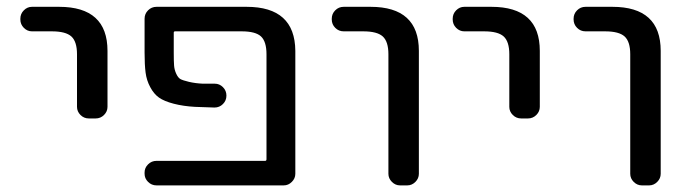

<svg xmlns="http://www.w3.org/2000/svg" viewBox="-20 -567 2027 566"><path d="M74.2 -474.6Q60.5 -474.6 50.3 -484.9Q40 -495.1 40 -509.8V-511.7Q40 -526.4 50.3 -536.6Q60.5 -546.9 74.2 -546.9H154.3Q296.9 -546.9 296.9 -417V-252Q296.9 -238.3 286.6 -228Q276.4 -217.8 261.7 -217.8H242.2Q227.5 -217.8 217.3 -228Q207 -238.3 207 -252V-407.2Q207 -444.3 190.4 -459.5Q173.8 -474.6 132.8 -474.6Z M707 -546.9Q849.6 -546.9 850.6 -417V-54.7Q850.6 -41 840.3 -30.8Q830.1 -20.5 816.4 -20.5H441.4Q426.8 -20.5 416.5 -30.8Q406.2 -41 406.2 -54.7V-58.6Q406.2 -72.3 416.5 -82.5Q426.8 -92.8 441.4 -92.8H761.7Q765.6 -92.8 765.6 -97.7V-407.2Q765.6 -444.3 749.5 -459.5Q733.4 -474.6 692.4 -474.6H496.1Q492.2 -474.6 492.2 -470.7V-412.1Q492.2 -385.7 493.2 -373.5Q494.1 -361.3 499.5 -349.6Q504.9 -337.9 511.7 -334Q518.6 -330.1 537.1 -325.7Q555.7 -321.3 578.1 -320.3Q590.8 -320.3 613.3 -320.3Q627 -320.3 637.2 -310.1Q647.5 -299.8 647.5 -285.2Q647.5 -270.5 637.2 -260.3Q627 -250 612.3 -250Q579.1 -251 554.7 -252Q520.5 -253.9 492.2 -261.2Q463.9 -268.6 448.7 -279.3Q433.6 -290 422.9 -310.1Q412.1 -330.1 409.2 -353Q406.2 -376 406.2 -412.1V-511.7Q406.2 -526.4 416.5 -536.6Q426.8 -546.9 441.4 -546.9Z M993.2 -474.6Q978.5 -474.6 968.3 -484.9Q958 -495.1 958 -509.8V-511.7Q958 -526.4 968.3 -536.6Q978.5 -546.9 993.2 -546.9H1072.3Q1214.8 -546.9 1214.8 -417V-54.7Q1214.8 -41 1204.6 -30.8Q1194.3 -20.5 1180.7 -20.5H1159.2Q1145.5 -20.5 1135.3 -30.8Q1125 -41 1125 -54.7V-407.2Q1125 -444.3 1108.4 -459.5Q1091.8 -474.6 1050.8 -474.6Z M1348.6 -474.6Q1335 -474.6 1324.7 -484.9Q1314.5 -495.1 1314.5 -509.8V-511.7Q1314.5 -526.4 1324.7 -536.6Q1335 -546.9 1348.6 -546.9H1428.7Q1571.3 -546.9 1571.3 -417V-252Q1571.3 -238.3 1561 -228Q1550.8 -217.8 1536.1 -217.8H1516.6Q1502 -217.8 1491.7 -228Q1481.4 -238.3 1481.4 -252V-407.2Q1481.4 -444.3 1464.8 -459.5Q1448.2 -474.6 1407.2 -474.6Z M1706.1 -474.6Q1691.4 -474.6 1681.2 -484.9Q1670.9 -495.1 1670.9 -509.8V-511.7Q1670.9 -526.4 1681.2 -536.6Q1691.4 -546.9 1706.1 -546.9H1785.2Q1927.7 -546.9 1927.7 -417V-54.7Q1927.7 -41 1917.5 -30.8Q1907.2 -20.5 1893.6 -20.5H1872.1Q1858.4 -20.5 1848.1 -30.8Q1837.9 -41 1837.9 -54.7V-407.2Q1837.9 -444.3 1821.3 -459.5Q1804.7 -474.6 1763.7 -474.6Z"/></svg>

Font: Gen Jyuu GothicL Regular
Style: Regular
Weight: 400
Designer: [Source Han Sans]
Ryoko NISHIZUKA  (kana & ideographs); Paul D. Hunt (Latin, Greek & Cyrillic); Wenlong ZHANG  (bopomofo
Version: Version 1.002.20150607